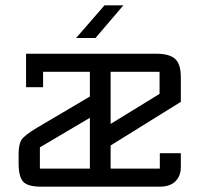

<svg xmlns="http://www.w3.org/2000/svg" viewBox="-20 -702 750 722"><path d="M142 -432V-374H78V-500H567Q617 -500 638.5 -480.5Q660 -461 660 -412V-319L396 -155V-68H581V-126H660V-73Q660 -41 640 -20.5Q620 0 580 0H135Q84 0 67 -19Q50 -38 50 -88V-123Q50 -160 61.5 -177Q73 -194 118 -221L318 -339V-432ZM396 -432V-236L580 -349V-432ZM318 -68V-259L130 -148V-68ZM266 -559 373 -682H444L339 -559Z"/></svg>

Font: Kelly Slab
Style: Regular
Weight: 400
Designer: Denis Masharov
Foundry: Denis Masharov
Version: Version 1.001